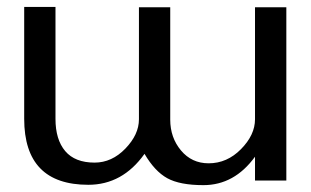

<svg xmlns="http://www.w3.org/2000/svg" viewBox="-20 -521 896 554"><path d="M471.2 -176.8V-175.8Q471.2 -124 502.2 -86.9Q533.2 -49.8 582 -49.8Q635.3 -49.8 675.5 -90.8Q715.8 -131.8 715.8 -176.8V-500H806.2V0H715.8V-68.8Q656.2 13.2 566.9 13.2Q499 13.2 462.6 -6.8Q426.3 -26.9 397 -77.1Q333.5 12.2 234.9 12.2Q49.8 12.2 49.8 -178.2V-501H140.1V-178.2Q140.1 -118.2 168.2 -85Q196.3 -51.8 252.9 -51.8Q302.7 -51.8 341.8 -92.3Q380.9 -132.8 380.9 -176.8V-500H471.2Z"/></svg>

Font: Perun
Style: Regular
Weight: 400
Version: Version 1.0000